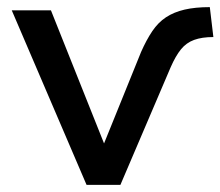

<svg xmlns="http://www.w3.org/2000/svg" viewBox="-20 -519 619 539"><path d="M223 0 13 -490H123L283 -89H261L376 -373Q391 -407 407.5 -431.5Q424 -456 446 -470.5Q468 -485 498 -492Q528 -499 569 -499L579 -415Q547 -415 525 -407Q503 -399 488 -380.5Q473 -362 459 -330L318 0Z"/></svg>

Font: Nunito Sans 11pt SemiBold
Style: Regular
Weight: 600
Version: Version 3.101;gftools[0.9.27]